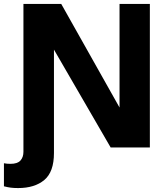

<svg xmlns="http://www.w3.org/2000/svg" viewBox="-44 -749 853 975"><path d="M48 206Q27 206 11 204Q-5 202 -24 197V80Q-9 83 9 83Q45 83 60 66Q75 49 75 22V-729H267L563 -203V-729H717V0H518L230 -497V28Q230 124 181 165Q132 206 48 206Z"/></svg>

Font: BDO Grotesk
Style: Bold
Weight: 700
Designer: Deni Anggara
Foundry: Lokal Container
Version: Version 2.000